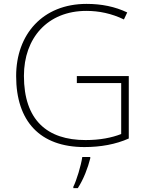

<svg xmlns="http://www.w3.org/2000/svg" viewBox="-20 -746 762 987"><path d="M375 -355V-319H603V-57C554 -38 494 -26 420 -26C222 -26 103 -129 103 -356C103 -550 224 -690 424 -690C488 -690 553 -677 617 -646L634 -682C571 -712 502 -726 425 -726C199 -726 63 -569 63 -355C63 -123 185 10 414 10C497 10 575 -4 642 -34V-355ZM444 68V61H403C397 104 373 183 357 214V221H380C410 175 432 116 444 68Z"/></svg>

Font: Noto Sans Gurmukhi UI ExtraLight
Style: Regular
Weight: 200
Designer: Jelle Bosma - Monotype Design Team
Foundry: Monotype Imaging Inc.
Version: Version 2.004